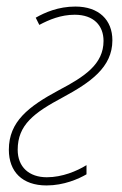

<svg xmlns="http://www.w3.org/2000/svg" viewBox="-20 -556 372 586"><path d="M122 10C175 10 220 -10 244 -24V-52C215 -34 170 -15 123 -15C69 -15 34 -46 34 -99C34 -175 84 -212 172 -259C255 -304 323 -350 323 -433C323 -495 282 -536 210 -536C158 -536 117 -518 89 -502L100 -480C130 -496 166 -511 208 -511C266 -511 296 -478 296 -431C296 -360 238 -322 160 -281C67 -231 7 -185 7 -99C7 -32 48 10 122 10Z"/></svg>

Font: Noto Sans Condensed Thin
Style: Italic
Weight: 100
Width: 3
Italic angle: -12°
Designer: Monotype Design Team
Foundry: Monotype Imaging Inc.
Version: Version 2.013